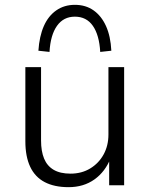

<svg xmlns="http://www.w3.org/2000/svg" viewBox="-20 -767 621 795"><path d="M264 8Q205 8 165 -13Q125 -34 105 -76.5Q85 -119 85 -182V-489H150V-185Q150 -141 162.5 -110.5Q175 -80 202 -64Q229 -48 272 -48Q318 -48 353.5 -69.5Q389 -91 409 -127.5Q429 -164 429 -210V-489H494V0H432V-114H439Q416 -56 371 -24Q326 8 264 8ZM185 -552 139 -557Q143 -617 161.5 -659Q180 -701 213 -724Q246 -747 290 -747Q335 -747 367.5 -724Q400 -701 419 -659Q438 -617 441 -557L395 -552Q391 -622 364.5 -660Q338 -698 290 -698Q243 -698 216 -660Q189 -622 185 -552Z"/></svg>

Font: Nunito Sans 10pt Light
Style: Regular
Weight: 300
Designer: Vernon Adams
Foundry: Vernon Adams
Version: Version 3.101;gftools[0.9.27]